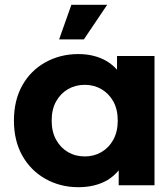

<svg xmlns="http://www.w3.org/2000/svg" viewBox="-20 -771 663 799"><path d="M306 8Q231 8 169.5 -26.5Q108 -61 73 -123Q38 -185 38 -269Q38 -354 73 -416Q108 -478 169.5 -512Q231 -546 306 -546Q374 -546 425 -516Q448 -502 467 -481V-538H623V0H474V-62Q454 -38 428 -22Q377 8 306 8ZM333 -120Q371 -120 402 -138Q433 -156 451.5 -189.5Q470 -223 470 -269Q470 -316 451.5 -349Q433 -382 402 -400Q371 -418 333 -418Q294 -418 263 -400Q232 -382 213.5 -349Q195 -316 195 -269Q195 -223 213.5 -189.5Q232 -156 263 -138Q294 -120 333 -120ZM226 -607 277 -751H426L329 -607Z"/></svg>

Font: Montserrat Z
Style: Bold
Weight: 700
Designer: Julieta Ulanovsky
Foundry: Julieta Ulanovsky
Version: Version 8.000